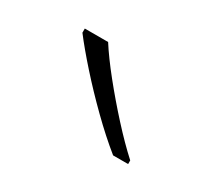

<svg xmlns="http://www.w3.org/2000/svg" viewBox="-50 -847 356 321"><g transform="rotate(30 128.0 -686.0)"><path d="M85 -766Q99 -744 121.5 -716Q144 -688 169 -660.5Q194 -633 216 -613V-606H187Q161 -627 133 -654.5Q105 -682 80.5 -709.5Q56 -737 40 -758V-766Z"/></g></svg>

Font: Noto Sans Lao Looped ExtraLight
Style: Regular
Weight: 200
Designer: Mark Frömberg, Ben Mitchell
Foundry: The Fontpad Ltd
Version: Version 1.002; ttfautohint (v1.8.4.7-5d5b)